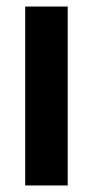

<svg xmlns="http://www.w3.org/2000/svg" viewBox="-20 -567 284 587"><path d="M187 0H57V-547H187Z"/></svg>

Font: Noto Sans Thai ExtCond
Style: Bold
Weight: 700
Width: 2
Designer: Monotype Design Team
Foundry: Monotype Imaging Inc.
Version: Version 2.002; ttfautohint (v1.8.4.7-5d5b)